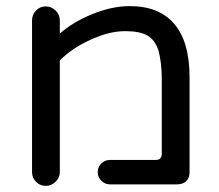

<svg xmlns="http://www.w3.org/2000/svg" viewBox="-20 -603 718 629"><path d="M85 -39V-536Q85 -555 98 -568.5Q111 -582 130 -582Q148 -582 162 -568.5Q176 -555 176 -536V-493Q219 -531 283 -557Q347 -583 405 -583Q502 -583 551.5 -524Q601 -465 601 -351V-39Q601 -20 590 -9.5Q579 1 560 1H340Q324 1 312 -11Q300 -23 300 -39Q300 -56 312 -67.5Q324 -79 340 -79H490Q510 -79 510 -99V-341Q510 -399 499 -438Q488 -472 463 -486.5Q438 -501 390 -501Q338 -501 276 -472.5Q214 -444 176 -405V-39Q176 -21 162 -7.5Q148 6 130 6Q111 6 98 -7.5Q85 -21 85 -39Z"/></svg>

Font: 寒蝉全圆体
Style: Regular
Weight: 400
Designer: Warren2060
      Designed by Motoya company      

      [Varela Round]
      Joe Prince(Latin component); Avraham Cornf
Foundry: ChillType
Version: Version 3.200